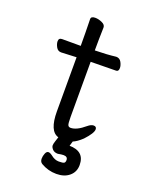

<svg xmlns="http://www.w3.org/2000/svg" viewBox="-157 -736 814 1028"><g transform="rotate(20 250.0 -222.5)"><path d="M293 206.1Q246.1 206.1 205.1 182.1Q191.9 173.8 191.9 155.8Q191.9 141.1 198 126Q204.1 110.8 214.8 110.8Q224.1 110.8 237.8 121.1Q259.8 139.2 283.2 139.2Q306.2 139.2 313 135Q319.8 130.9 319.8 118.2Q319.8 98.1 295.9 98.1Q285.2 98.1 264.2 102.1Q244.1 102.1 233.6 90.6Q223.1 79.1 223.1 68.8Q223.1 60.1 228 45.4Q232.9 30.8 236.8 18.1Q182.1 2.9 182.1 -109.9V-418L95.2 -414.1Q76.2 -414.1 66.7 -431.6Q57.1 -449.2 57.1 -463.9Q57.1 -482.9 76.2 -482.9H182.1Q182.1 -556.2 180.2 -634.8Q180.2 -650.9 204.1 -650.9Q223.1 -650.9 243.2 -641.8Q263.2 -632.8 263.2 -617.2Q261.2 -547.9 261.2 -485.8Q329.1 -486.8 380.9 -493.2Q400.9 -493.2 410.4 -475.6Q419.9 -458 419.9 -442.9Q419.9 -422.9 405.5 -422.9Q391.1 -422.9 261.2 -420.9V-107.9Q261.2 -68.8 265.6 -60.3Q270 -51.8 280.8 -51.8Q314.9 -51.8 360.8 -90.8Q378.9 -106 393.1 -106Q410.2 -106 410.2 -89.8Q410.2 -67.9 368.2 -22.9Q339.8 3.9 316.9 13.2L309.1 40H306.2Q395 40 395 119.1Q395 158.2 366.9 182.1Q338.9 206.1 293 206.1Z"/></g></svg>

Font: LXGW WenKai Mono GB Screen
Style: Regular
Weight: 400
Monospace: yes
Designer: LXGW / Fontworks Inc.
Foundry: LXGW / Fontworks Inc.
Version: Version 1.510;January 18,2025